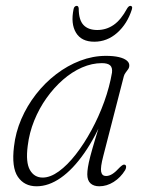

<svg xmlns="http://www.w3.org/2000/svg" viewBox="-20 -644 506 672"><path d="M341.5 -98Q331 -58 334 -43Q337 -28 351 -28Q362 -28 373.2 -35Q384.5 -42 400.5 -59.5Q406.5 -65 410.5 -67Q414.5 -69 418 -67Q421.5 -65 421.5 -60Q421.5 -55 418 -48.5Q402 -22.5 377.8 -7.2Q353.5 8 327.5 8Q308 8 296.8 -2.2Q285.5 -12.5 285.5 -34Q285.5 -44.5 287.8 -59Q290 -73.5 296.2 -97.5Q302.5 -121.5 313.8 -159Q325 -196.5 342.5 -253L349 -248Q315 -165.5 275.2 -108.5Q235.5 -51.5 193 -21.8Q150.5 8 108 8Q65 8 42.5 -25.2Q20 -58.5 29 -131.5Q34.5 -180.5 54.5 -227Q74.5 -273.5 105.8 -313.8Q137 -354 176.5 -384.2Q216 -414.5 260.5 -431.5Q305 -448.5 351 -448.5Q377.5 -448.5 395.8 -444.2Q414 -440 423.5 -432.2Q433 -424.5 432.5 -414.5Q432.5 -407.5 428.5 -401.8Q424.5 -396 420 -390.2Q415.5 -384.5 413.5 -377.5ZM77 -133.5Q69.5 -75.5 84.8 -49Q100 -22.5 129.5 -22.5Q156 -22.5 186 -44.2Q216 -66 245.2 -103.5Q274.5 -141 300.2 -188.5Q326 -236 344.8 -288Q363.5 -340 372 -390Q374 -407.5 365.5 -415.2Q357 -423 336.5 -423Q302 -423 267 -407.8Q232 -392.5 200.5 -365Q169 -337.5 143 -301Q117 -264.5 99.8 -222Q82.5 -179.5 77 -133.5ZM320.5 -539Q352 -539 377.8 -556.8Q403.5 -574.5 425 -614.5Q430.5 -623.5 436.5 -623.5Q440 -623.5 441.8 -620.5Q443.5 -617.5 441.5 -611Q425.5 -560.5 390.2 -529.2Q355 -498 310 -498Q265 -498 246 -529.5Q227 -561 237.5 -612Q238.5 -618 241.8 -620.8Q245 -623.5 248.5 -623.5Q254.5 -623.5 255.5 -614.5Q255.5 -574.5 272 -556.8Q288.5 -539 320.5 -539Z"/></svg>

Font: Fraunces 72pt Soft Wonky ExtraLight
Style: Italic
Weight: 250
Italic angle: -16°
Version: Version 1.000;[b76b70a41]